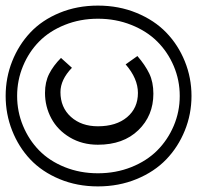

<svg xmlns="http://www.w3.org/2000/svg" viewBox="-29 -664 704 686"><g transform="rotate(-90 323.0 -321.0)"><path d="M0 -323.2Q0 -397.5 26.1 -460.2Q52.2 -522.9 96.4 -564.7Q140.6 -606.4 199.5 -629.6Q258.3 -652.8 323.2 -652.8Q388.2 -652.8 446.8 -629.6Q505.4 -606.4 549.8 -564.7Q594.2 -522.9 620.1 -460.2Q646 -397.5 646 -323.2Q646 -248.5 619.9 -185.1Q593.8 -121.6 549.8 -79.1Q505.9 -36.6 447 -12.7Q388.2 11.2 323.2 11.2Q258.3 11.2 199.5 -12.7Q140.6 -36.6 96.4 -79.1Q52.2 -121.6 26.1 -185.1Q0 -248.5 0 -323.2ZM599.1 -323.2Q599.1 -386.7 577.1 -441.4Q555.2 -496.1 517.8 -533Q480.5 -569.8 429.9 -590.8Q379.4 -611.8 323.2 -611.8Q267.1 -611.8 216.6 -590.8Q166 -569.8 128.4 -533Q90.8 -496.1 68.8 -441.4Q46.9 -386.7 46.9 -323.2Q46.9 -259.3 68.8 -204.1Q90.8 -148.9 128.4 -111.3Q166 -73.7 216.6 -52.2Q267.1 -30.8 323.2 -30.8Q379.4 -30.8 429.9 -52.2Q480.5 -73.7 517.8 -111.3Q555.2 -148.9 577.1 -204.1Q599.1 -259.3 599.1 -323.2ZM331.1 -125Q252.9 -125 200.9 -178.7Q148.9 -232.4 148.9 -323.2Q148.9 -379.4 175 -423.3Q201.2 -467.3 243.2 -489.7Q285.2 -512.2 334 -512.2Q373 -512.2 402.3 -497.3Q431.6 -482.4 459 -455.1L423.8 -416Q381.3 -457 336.9 -457Q282.2 -457 248.5 -419.7Q214.8 -382.3 214.8 -323.2Q214.8 -257.8 247.3 -219Q279.8 -180.2 334 -180.2Q385.3 -180.2 436 -224.1L465.8 -182.1Q433.6 -154.3 403.1 -139.6Q372.6 -125 331.1 -125Z"/></g></svg>

Font: Office Code Pro D
Style: Regular
Weight: 400
Designer: Nathan Rutzky & Paul D. Hunt
Foundry: Adobe Systems Incorporated
Version: Version 1.004;PS 001.004;hotconv 1.0.70;makeotf.lib2.5.58329